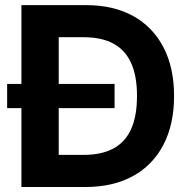

<svg xmlns="http://www.w3.org/2000/svg" viewBox="-20 -748 762 768"><path d="M321.5 0H133.1V-128.4H314.6Q384.8 -128.4 432.3 -153.3Q479.8 -178.1 503.9 -230.4Q528 -282.7 528 -364.2Q528 -445.5 503.8 -497.5Q479.5 -549.4 432.4 -574.2Q385.2 -599.1 315.5 -599.1H129.7V-727.5H324.2Q433.8 -727.5 512.6 -684Q591.3 -640.4 633.8 -558.9Q676.3 -477.5 676.3 -364.2Q676.3 -250.7 633.8 -169Q591.3 -87.4 511.9 -43.7Q432.4 0 321.5 0ZM214.9 -727.5V0H65.7V-727.5ZM8.6 -315.4V-412.2H438.3V-315.4Z"/></svg>

Font: Inter Variable LoSnoCo
Style: Regular
Weight: 400
Designer: Rasmus Andersson
Foundry: rsms
Version: Version 4.000;git-a52131595; featfreeze: case,dlig,ss01,ss02